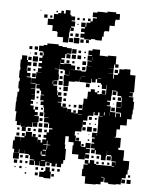

<svg xmlns="http://www.w3.org/2000/svg" viewBox="-62 -976 846 1057"><g transform="rotate(5 361.0 -448.0)"><path d="M353 -821H373V-829H351V-853H375V-831H379V-855H400V-864H412V-882H434V-888H410V-914H434V-920H472V-919H489V-925H537V-917H559V-885H537V-877H535V-849H507V-817H482V-812H479V-785H471V-763H435V-767H412V-762H374V-770H352V-792H373V-801H353ZM221 -793H195V-824H166V-858H197V-887H220V-894H236V-908H250V-894H260V-914H286V-890H292V-882H314V-860H297V-855H317V-827H297V-820H312V-802H294V-817H291V-793H289V-765H288V-736H258V-763H225V-789H221ZM209 -905H217V-897H209ZM121 -903H125V-899H121ZM144 -880H162V-862H144ZM386 -864V-878H400V-864ZM177 -877H189V-865H177ZM327 -877H339V-865H327ZM357 -877H369V-865H357ZM336 -844V-838H330V-844ZM324 -790H342V-772H324ZM296 -774V-788H310V-774ZM318 -766H348V-736H318ZM314 -740H292V-762H314ZM372 -760V-742H354V-760ZM385 -759H401V-743H385ZM668 -41V-19H647V-11H666V9H646V-10H644V17H617V20H575V13H552V-12H548V11H533V26H506V29H446V-11H426V-51H431V-76H453V-81H436V-101H456V-84H464V-103H488V-84H499V-80H585V-77H600V-80H585V-102H606V-106H581V-133H578V-139H554V-160H553V-134H549V-108H523V-134H519V-137H492V-159H486V-141H466V-161H484V-168H463V-194H479V-200H465V-222H479V-228H463V-254H489V-238H490V-257H491V-315H490V-347H513V-349H494V-368H486V-351H466V-368H461V-346H435V-342H430V-317H407V-280H403V-254H374V-253H368V-230H375V-201H406V-175H410V-171H432V-195H460V-167H436V-163H458V-139H436V-132H457V-110H435V-131H434V-103H398V-127H362V-175H366V-192H337V-222H318V-176H321V-152H327V-90H318V-69H308V-49H284V-67H277V-50H255V-67H245V-52H227V-70H242V-72H221V-46H191V-72H189V-48H163V-72H159V-48H133V-74H157V-78H133V-100H125V-106H101V-125H100V-107H72V-128H69V-108H43V-128H33V-174H41V-196H71V-174H72V-195H93V-203H78V-219H94V-204H99V-228H133V-204H138V-219H154V-203H139V-202H167V-175H168V-189H184V-175H193V-194H213V-203H198V-219H213V-234H225V-252H243V-258H223V-283H218V-288H193V-314H216V-316H191V-342H187V-368H183V-381H166V-401H181V-407H162V-435H181V-438H163V-460H155V-470H135V-492H152V-494H130V-467H105V-465H130V-437H111V-436H131V-406H111V-399H124V-383H111V-374H129V-353H138V-340H155V-322H138V-318H163V-284H135V-283H158V-259H134V-282H131V-256H104V-253H68V-275H67V-260H45V-281H36V-321H37V-335H30V-387H32V-415H34V-443H42V-461H36V-501H40V-520H35V-562H38V-581H36V-621H42V-645H70V-621H76V-611H96V-591H76V-581H74V-562H77V-551H96V-531H77V-527H102V-495H129V-498H103V-524H128V-559H155V-560H135V-582H154V-591H136V-611H154V-622H137V-640H154V-653H159V-670H155V-676H131V-706H155V-712H175V-722H237V-714H259V-710H285V-706H311V-676H285V-672H278V-649H259V-641H276V-621H256V-638H255V-616H277V-620H315V-613H338V-589H315V-588H338V-589H374V-585H398V-589H400V-617H426V-618H403V-644H426V-647H402V-675H425V-679H404V-703H425V-712H467V-680H495V-679H513V-684H559V-640H575V-622H557V-638H551V-616H525V-615H550V-587H523V-586H551V-560H555V-582H576V-591H582V-615H609V-618H643V-590H645V-588H673V-494H649V-492H667V-470H647V-467H672V-443H678V-399H675V-372H672V-345H648V-309H613V-284H595V-242H589V-238H623V-184H614V-172H647V-130H646V-115H680V-67H676V-41ZM314 -703H338V-679H314ZM107 -700H125V-682H107ZM78 -699H94V-683H78ZM349 -698H363V-684H349ZM382 -695H390V-687H382ZM307 -672V-650H285V-672ZM315 -672H337V-650H315ZM346 -671H366V-651H346ZM430 -651H431V-670H430ZM138 -653V-669H154V-653ZM123 -668V-654H109V-668ZM390 -657H382V-665H390ZM88 -663V-659H84V-663ZM102 -645H130V-617H102ZM376 -641H396V-621H376ZM77 -640H95V-622H77ZM304 -639V-623H288V-639ZM332 -637V-625H320V-637ZM284 -559V-582H277V-586H251V-612H250V-587H227V-585H250V-558H253V-524H227V-522H247V-500H227V-494H249V-468H253V-443H257V-460H275V-442H258V-435H280V-407H259V-404H279V-383H287V-400H305V-382H288V-379H314V-355H315V-372H337V-355H349V-368H363V-354H350V-352H374V-373H397V-380H398V-409H400V-437H419V-448H420V-477H435V-492H457V-477H472V-468H487V-470H520V-522H518V-499H494V-522H487V-530H465V-549H457V-530H435V-549H432V-525H400V-526H371V-553H370V-527H343V-524H310V-497H282V-525H280V-557H309V-582H308V-559ZM106 -611H126V-591H106ZM395 -610V-592H377V-610ZM575 -592H557V-610H575ZM363 -608V-594H349V-608ZM77 -580H95V-562H77ZM260 -577H272V-565H260ZM111 -566V-576H121V-566ZM398 -556V-557H374V-556ZM487 -554H468V-552H487ZM126 -531H106V-551H126ZM258 -549H274V-533H258ZM277 -500H255V-522H277ZM406 -521H426V-501H406ZM222 -502H225V-520H222ZM472 -515H480V-507H472ZM607 -372V-353H612V-374H609V-377H582V-405H609V-407H582V-435H609V-460H605V-468H583V-491H576V-495H552V-465H550V-437H530V-431H546V-411H530V-407H552V-376H581V-350H585V-372ZM284 -493H308V-469H284ZM496 -491H516V-471H496ZM576 -471H556V-491H576ZM271 -476H261V-486H271ZM472 -485H480V-477H472ZM605 -442H587V-460H605ZM304 -443H288V-459H304ZM139 -458H153V-444H139ZM559 -458H573V-444H559ZM611 -434H610V-408H611ZM303 -414H289V-428H303ZM141 -426H151V-416H141ZM568 -423V-419H564V-423ZM376 -401H396V-381H376ZM576 -381H556V-401H576ZM349 -398H363V-384H349ZM321 -396H331V-386H321ZM149 -394V-388H143V-394ZM551 -375H550V-354H551ZM522 -354V-371H518V-354ZM138 -369H154V-353H138ZM171 -356V-366H181V-356ZM377 -349V-347H397V-349ZM186 -321H166V-341H186ZM438 -339H454V-323H438ZM471 -336H481V-326H471ZM184 -309V-293H168V-309ZM424 -309V-293H408V-309ZM450 -305V-297H442V-305ZM479 -304V-298H473V-304ZM433 -284H459V-258H433ZM195 -282H217V-260H195ZM186 -261H166V-281H186ZM425 -280V-262H407V-280ZM485 -262H467V-280H485ZM75 -252H97V-230H75ZM186 -231H166V-251H186ZM108 -233V-249H124V-233ZM199 -234V-248H213V-234ZM50 -235V-247H62V-235ZM140 -235V-247H152V-235ZM383 -238V-244H389V-238ZM444 -239V-243H448V-239ZM64 -203H48V-219H64ZM394 -203H378V-219H394ZM183 -218V-204H169V-218ZM450 -207H442V-215H450ZM222 -188H219V-168H200V-165H220V-139H223V-164H238V-167H222ZM410 -187H422V-175H410ZM195 -127H190V-110H195V-103H217V-110H218V-137H200V-132H217V-110H195ZM555 -132H577V-110H555ZM499 -128H513V-114H499ZM470 -115V-127H482V-115ZM72 -75H40V-107H72ZM607 -87H608V-101H607ZM124 -83H108V-99H124ZM93 -84H79V-98H93ZM512 -97V-85H500V-97ZM530 -85V-97H542V-85ZM572 -97V-85H560V-97ZM217 -79H195V-76H217ZM65 -52H47V-70H65ZM93 -54H79V-68H93ZM122 -55H110V-67H122ZM224 -43H248V-20H255V18H217V13H192V-15H217V-20H224ZM169 -24V-38H183V-24ZM273 -24H259V-38H273ZM303 -24H289V-38H303ZM92 -25H80V-37H92ZM200 -25V-37H212V-25ZM692 -25H680V-37H692ZM59 -28H53V-34H59ZM114 -29V-33H118V-29ZM547 -16H533V-13H547ZM675 10V-12H697V10ZM184 7H168V-9H184ZM273 6H259V-8H273ZM120 3H112V-5H120Z"/></g></svg>

Font: Rubik-Storm
Style: Regular
Weight: 400
Designer: NaN (generative design), Hubert & Fischer (Rubik source font outlines)
Foundry: NaN, Hubert & Fischer
Version: Version 1.000